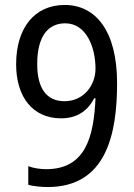

<svg xmlns="http://www.w3.org/2000/svg" viewBox="-20 -744 540 774"><path d="M172 10C408 10 452 -202 452 -409C452 -620 365 -724 241 -724C118 -724 45 -630 45 -485C45 -352 113 -267 226 -267C294 -267 335 -300 360 -348H365C358 -192 325 -62 166 -62C143 -62 115 -66 94 -74V1C114 7 149 10 172 10ZM240 -336C166 -336 130 -390 130 -486C130 -598 174 -650 243 -650C327 -650 365 -555 365 -467C365 -401 318 -336 240 -336Z"/></svg>

Font: Noto Sans Devanagari UI SemiCondensed
Style: Regular
Weight: 400
Width: 4
Designer: Jelle Bosma - Monotype Design Team
Foundry: Monotype Imaging Inc.
Version: Version 2.003